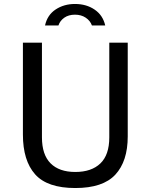

<svg xmlns="http://www.w3.org/2000/svg" viewBox="-20 -938 740 968"><path d="M624 -250Q624 -125 561.5 -57.5Q499 10 359.5 10Q218.5 10 157 -59.2Q95.5 -128.5 95.5 -259.5V-723H191.5V-245.5Q191.5 -158 235 -114.5Q278.5 -71 359.5 -71Q441 -71 486 -114Q531 -157 531 -245.5V-723H624ZM510.5 -809.5Q499 -861 457.2 -889.5Q415.5 -918 358 -918Q302.5 -918 260.5 -890.2Q218.5 -862.5 207 -809.5H274.5Q282.5 -833.5 304.2 -848.8Q326 -864 358 -864Q389.5 -864 412.2 -848.8Q435 -833.5 443.5 -809.5Z"/></svg>

Font: Public Sans
Style: Regular
Weight: 400
Designer: The Public Sans project authors (U.S. Web Design System). Libre Franklin designed by Pablo Impallari and Rodrigo Fuenzal
Version: Version 1.008; ttfautohint (v1.8.1) -l 8 -r 50 -G 200 -x 14 